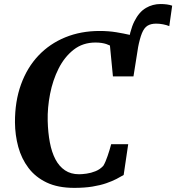

<svg xmlns="http://www.w3.org/2000/svg" viewBox="-20 -902 854 930"><path d="M624.5 -604.5 598 -673Q608 -753.5 631 -799Q654 -844.5 686.8 -863.5Q719.5 -882.5 757.5 -882.5Q774 -882.5 788.5 -880.5Q803 -878.5 814 -874.5L800 -775.5Q786.5 -781 769.8 -784.2Q753 -787.5 736.5 -787.5Q710.5 -787.5 694.2 -777.2Q678 -767 667.5 -741.2Q657 -715.5 648 -669ZM339.5 8Q260.5 8 206 -18Q151.5 -44 117.8 -88.8Q84 -133.5 68.5 -190.5Q53 -247.5 52.5 -309Q52 -411 81.8 -493Q111.5 -575 166.2 -632.8Q221 -690.5 296.2 -721.2Q371.5 -752 462.5 -752Q506 -752 543.5 -745.8Q581 -739.5 610 -732.8Q639 -726 657 -724L626.5 -532H527L512.5 -681.5Q504.5 -685.5 494.5 -688.8Q484.5 -692 471.8 -694Q459 -696 442.5 -696Q381 -696 336.5 -661Q292 -626 263.8 -569.8Q235.5 -513.5 222.5 -446.8Q209.5 -380 211 -316.5Q212.5 -259.5 221.5 -212Q230.5 -164.5 248.5 -130.2Q266.5 -96 294.8 -77Q323 -58 363 -58Q378 -58 399.5 -61Q421 -64 442.8 -72.8Q464.5 -81.5 480.5 -99Q486 -108 491.2 -120.2Q496.5 -132.5 501.2 -146.5Q506 -160.5 510.5 -175.2Q515 -190 518.5 -203.5H601L579 -54.5Q565 -46 544.2 -35.2Q523.5 -24.5 494.8 -14.5Q466 -4.5 427.5 1.8Q389 8 339.5 8Z"/></svg>

Font: Merriweather 28pt
Style: Bold Italic
Weight: 700
Italic angle: -7.8°
Version: Version 2.101